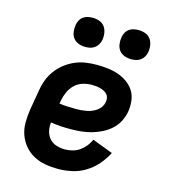

<svg xmlns="http://www.w3.org/2000/svg" viewBox="-111 -832 823 930"><g transform="rotate(15 300.0 -367.5)"><path d="M265 8Q232 8 201 2.5Q170 -3 143 -17.5Q116 -32 96.5 -55Q77 -78 66.5 -107Q56 -136 56 -168Q56 -200 61 -233L78 -333Q82 -360 91.5 -386.5Q101 -413 118.5 -437Q136 -461 159 -479Q182 -497 208.5 -508.5Q235 -520 262.5 -524Q290 -528 317 -528Q345 -528 372 -525Q399 -522 424 -513.5Q449 -505 470.5 -490Q492 -475 506 -453.5Q520 -432 523.5 -405Q527 -378 523 -351Q519 -325 506.5 -300Q494 -275 473.5 -256.5Q453 -238 428 -225.5Q403 -213 377 -206Q351 -199 325 -196.5Q299 -194 273 -194Q248 -194 223.5 -195.5Q199 -197 175 -201Q172 -179 177 -157.5Q182 -136 196 -120.5Q210 -105 230.5 -98.5Q251 -92 274 -92Q292 -92 311 -97Q330 -102 346 -113Q362 -124 374.5 -139.5Q387 -155 395 -173L498 -134Q481 -101 456.5 -73Q432 -45 400.5 -26Q369 -7 334 0.5Q299 8 265 8ZM274 -295Q287 -295 300 -296Q313 -297 326.5 -299.5Q340 -302 352.5 -307Q365 -312 377 -320.5Q389 -329 396.5 -341Q404 -353 406 -366Q408 -377 405.5 -387.5Q403 -398 396 -405Q389 -412 379.5 -416.5Q370 -421 360 -423.5Q350 -426 339.5 -427Q329 -428 318 -428Q296 -428 273.5 -421Q251 -414 234 -397.5Q217 -381 207.5 -359.5Q198 -338 194 -317L191 -300Q211 -297 232 -296Q253 -295 274 -295ZM470 -597Q453 -597 436.5 -603Q420 -609 410 -622Q400 -635 397.5 -652.5Q395 -670 398 -688Q400 -700 406 -711.5Q412 -723 422.5 -730.5Q433 -738 445.5 -740.5Q458 -743 470 -743Q487 -743 503.5 -737Q520 -731 529.5 -718Q539 -705 542 -687.5Q545 -670 542 -652Q540 -640 533.5 -628.5Q527 -617 516.5 -609.5Q506 -602 494 -599.5Q482 -597 470 -597ZM240 -597Q223 -597 206.5 -603Q190 -609 180 -622Q170 -635 167.5 -652.5Q165 -670 168 -688Q170 -700 176 -711.5Q182 -723 192.5 -730.5Q203 -738 215.5 -740.5Q228 -743 240 -743Q257 -743 273.5 -737Q290 -731 299.5 -718Q309 -705 312 -687.5Q315 -670 312 -652Q310 -640 303.5 -628.5Q297 -617 286.5 -609.5Q276 -602 264 -599.5Q252 -597 240 -597Z"/></g></svg>

Font: Iosevka HT Extended
Style: Bold Italic
Weight: 700
Width: 7
Italic angle: -9°
Monospace: yes
Designer: Belleve Invis
Foundry: Belleve Invis
Version: Version 32.3.0; ttfautohint (v1.8.4)